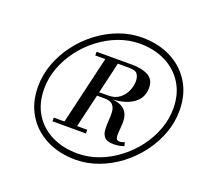

<svg xmlns="http://www.w3.org/2000/svg" viewBox="-131 -912 1137 1074"><g transform="rotate(20 437.5 -375.0)"><path d="M85 -304.5Q85 -374.5 109.8 -441Q134.5 -507.5 178 -565.2Q221.5 -623 279.2 -666.8Q337 -710.5 403.5 -735.2Q470 -760 540 -760Q637 -760 712.5 -721.8Q788 -683.5 831.5 -613Q875 -542.5 875 -445.5Q875 -375.5 850.2 -309Q825.5 -242.5 782 -184.8Q738.5 -127 680.8 -83.2Q623 -39.5 556.5 -14.8Q490 10 420 10Q323.5 10 247.8 -28.2Q172 -66.5 128.5 -137.2Q85 -208 85 -304.5ZM121.5 -304.5Q121.5 -217.5 160 -155.2Q198.5 -93 265.8 -59.8Q333 -26.5 420 -26.5Q484 -26.5 545 -49.2Q606 -72 659.2 -112.5Q712.5 -153 752.8 -206.2Q793 -259.5 815.8 -320.5Q838.5 -381.5 838.5 -445.5Q838.5 -530.5 800 -593Q761.5 -655.5 694 -689.5Q626.5 -723.5 540 -723.5Q476 -723.5 415 -700.8Q354 -678 300.8 -637.5Q247.5 -597 207.2 -543.8Q167 -490.5 144.2 -429.5Q121.5 -368.5 121.5 -304.5ZM227.5 -170H291L386 -576H326.5V-598H538Q597 -598 634.2 -577.8Q671.5 -557.5 671.5 -508Q671.5 -449.5 626.2 -415.8Q581 -382 501 -378Q545 -373.5 566.5 -356.8Q588 -340 594.5 -316.5Q601 -293 599.8 -267.2Q598.5 -241.5 596.2 -219.2Q594 -197 597.5 -183.2Q601 -169.5 618 -169.5Q627.5 -169.5 634 -171.8Q640.5 -174 647 -177L653.5 -155Q625 -144.5 592 -144.5Q553.5 -144.5 538.2 -160.5Q523 -176.5 521 -202Q519 -227.5 521.5 -256Q524 -284.5 522.5 -310Q521 -335.5 506.8 -351.8Q492.5 -368 455.5 -368H412.5L366 -170H426.5V-148H227.5ZM527.5 -576H461L417.5 -390H470.5Q512 -390 538.2 -410.5Q564.5 -431 577 -460.8Q589.5 -490.5 589.5 -518.5Q589.5 -540.5 579 -558.2Q568.5 -576 527.5 -576Z"/></g></svg>

Font: Bodoni* 06pt Medium
Style: Italic
Weight: 500
Italic angle: -13°
Version: Version 2.3